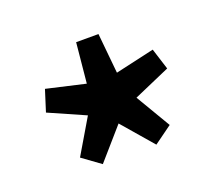

<svg xmlns="http://www.w3.org/2000/svg" viewBox="-69 -803 575 509"><g transform="rotate(-20 219.0 -548.0)"><path d="M143 -384 92 -421 150 -519 48 -564 67 -624 176 -599 187 -712H250L261 -599L371 -624L390 -564L287 -519L345 -421L294 -384L219 -471Z"/></g></svg>

Font: TypoPRO Source Sans Pro
Style: Regular
Weight: 600
Designer: Paul D. Hunt
Foundry: Adobe Systems Incorporated
Version: Version 2.020;PS 2.000;hotconv 1.0.86;makeotf.lib2.5.63406